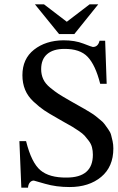

<svg xmlns="http://www.w3.org/2000/svg" viewBox="-20 -856 546 891"><path d="M475 -467H445Q423 -554 387 -592Q351 -630 278 -629Q227 -629 199 -605Q171 -581 171 -535Q171 -510 180.5 -489Q190 -468 212.5 -449.5Q235 -431 252 -420Q269 -409 304 -389Q313 -384 318 -381Q323 -378 344.5 -366Q366 -354 372 -350.5Q378 -347 397 -335.5Q416 -324 423 -318Q430 -312 445 -300Q460 -288 466 -279Q472 -270 482 -256.5Q492 -243 495.5 -230Q499 -217 502.5 -201Q506 -185 506 -167Q506 -82 449.5 -35Q393 12 303 12Q241 12 189.5 -3Q138 -18 137 -18Q126 -18 118.5 -9Q111 0 110 15H79L70 -201H101Q126 -101 167.5 -66Q209 -31 289 -32Q411 -32 411 -138Q411 -156 407 -172Q403 -188 392 -202.5Q381 -217 372.5 -226.5Q364 -236 344 -249.5Q324 -263 314.5 -268.5Q305 -274 279 -288.5Q253 -303 245 -308Q206 -330 184.5 -344.5Q163 -359 136 -384Q109 -409 96.5 -439.5Q84 -470 84 -507Q84 -583 138 -625.5Q192 -668 274 -669Q328 -669 367.5 -653.5Q407 -638 411 -638Q435 -638 442 -667H468ZM142 -836H184L290 -755L396 -836H436L325 -698H254Z"/></svg>

Font: myMathFont
Style: Regular
Weight: 400
Designer: Ross Mills, John Hudson & Paul Hanslow, Tiro Typeworks Ltd; with prior portions MicroPress Inc., and Coen Hoffman. Math 
Foundry: Tiro Typeworks Ltd
Version: Version 2.13 b171